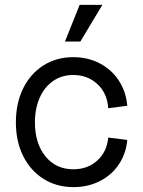

<svg xmlns="http://www.w3.org/2000/svg" viewBox="-20 -750 586 786"><path d="M45 -249Q45 -327 74.5 -387.5Q104 -448 157.5 -482Q211 -516 280 -516Q340 -516 388.5 -490.5Q437 -465 466.5 -420Q496 -375 501 -317L423 -307Q419 -368 379 -405.5Q339 -443 280 -443Q233 -443 197.5 -418.5Q162 -394 142.5 -350Q123 -306 123 -249Q123 -163 166 -110Q209 -57 280 -57Q339 -57 378.5 -93Q418 -129 423 -187L501 -177Q496 -121 466.5 -77Q437 -33 388.5 -8.5Q340 16 281 16Q212 16 158.5 -17.5Q105 -51 75 -111Q45 -171 45 -249ZM306 -730H399L309 -580H246Z"/></svg>

Font: Uncut Sans Variable
Style: Regular
Weight: 400
Designer: Kasper Nordkvist
Foundry: UNCUT.wtf
Version: Version 1.304;Glyphs 3.2 (3246)